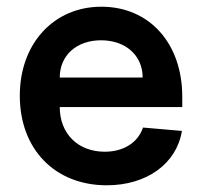

<svg xmlns="http://www.w3.org/2000/svg" viewBox="-20 -536 602 572"><path d="M298 16C417 16 506 -48 522 -146L406 -156C391 -111 348 -84 292 -84C212 -84 158 -138 158 -217H523V-248C523 -407 425 -516 282 -516C140 -516 39 -406 39 -251C39 -91 144 16 298 16ZM405 -305H158C158 -371 208 -416 281 -416C354 -416 405 -371 405 -305Z"/></svg>

Font: Uncut Sans Semibold
Style: Regular
Weight: 600
Designer: Kasper Nordkvist
Foundry: UNCUT.wtf
Version: Version 1.304;Glyphs 3.2 (3246)